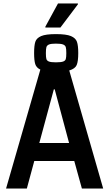

<svg xmlns="http://www.w3.org/2000/svg" viewBox="-20 -1089 631 1109"><path d="M576 0H453L409 -159H178L135 0H15L213 -687Q190 -698 183.5 -719Q177 -740 177 -782Q177 -826 184 -847.5Q191 -869 217.5 -880.5Q244 -892 303 -892Q363 -892 390 -880.5Q417 -869 424.5 -847.5Q432 -826 432 -782Q432 -735 423 -713.5Q414 -692 380 -682ZM245 -782Q245 -758 248 -748Q251 -738 263 -733.5Q275 -729 303 -729Q332 -729 344.5 -733.5Q357 -738 360 -748Q363 -758 363 -782Q363 -806 360 -816.5Q357 -827 344.5 -832Q332 -837 303 -837Q275 -837 263 -832Q251 -827 248 -816.5Q245 -806 245 -782ZM207 -263H379L296 -573H291ZM242 -930V-935L315 -1069H430V-1064L329 -930Z"/></svg>

Font: Saira Semi Condensed Medium
Style: Regular
Weight: 500
Width: 4
Designer: Hector Gatti with collaboration of the Omnibus-Type team
Foundry: Omnibus-Type
Version: Version 1.001; ttfautohint (v1.8)